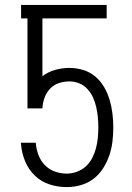

<svg xmlns="http://www.w3.org/2000/svg" viewBox="-20 -755 540 783"><path d="M252 8Q216 8 182 -3Q148 -14 122.5 -38.5Q97 -63 83 -96Q69 -129 66 -165L65 -173H126V-171Q128 -146 137 -122.5Q146 -99 163 -81.5Q180 -64 203.5 -55.5Q227 -47 252 -47Q273 -47 293.5 -54.5Q314 -62 330 -76.5Q346 -91 356 -110.5Q366 -130 371.5 -151Q377 -172 379 -193.5Q381 -215 381 -236Q381 -257 379 -277.5Q377 -298 372.5 -318Q368 -338 359.5 -357Q351 -376 337 -391.5Q323 -407 303.5 -415Q284 -423 263 -423Q241 -423 220 -416Q199 -409 184 -393Q169 -377 161.5 -356Q154 -335 153 -313H92V-680H66V-735H415V-680H153V-444Q176 -462 205 -470Q234 -478 263 -478Q292 -478 319.5 -469.5Q347 -461 368.5 -443Q390 -425 404.5 -400Q419 -375 427 -348Q435 -321 438.5 -292.5Q442 -264 442 -236V-235Q442 -206 438.5 -177Q435 -148 425.5 -120.5Q416 -93 400 -68Q384 -43 361 -25.5Q338 -8 309.5 0Q281 8 252 8Z"/></svg>

Font: Iosevka Term Light
Style: Regular
Weight: 300
Monospace: yes
Designer: Belleve Invis
Foundry: Belleve Invis
Version: Version 9.0.1; ttfautohint (v1.8.3)